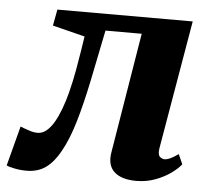

<svg xmlns="http://www.w3.org/2000/svg" viewBox="-77 -602 736 660"><g transform="rotate(5 291.0 -271.5)"><path d="M486 -109Q482.5 -85.5 490.8 -79Q499 -72.5 506.5 -72.5Q514.5 -72.5 525.8 -77.5Q537 -82.5 554 -94.5L569 -60.5Q558 -46 535.2 -29.5Q512.5 -13 481.8 -1.5Q451 10 416 10Q365.5 10 340.5 -12.5Q315.5 -35 322.5 -79L391 -495.5H266Q247 -400 230.2 -319.2Q213.5 -238.5 195 -175.8Q176.5 -113 152.5 -70.5Q131.5 -32 104.2 -12Q77 8 37 8Q15.5 8 -4.8 3.8Q-25 -0.5 -32 -4L4 -141.5Q9 -139.5 18.8 -135.8Q28.5 -132 40.5 -128.5Q52.5 -125 63.5 -125Q80.5 -125 94.8 -137Q109 -149 120.8 -169.5Q132.5 -190 142.2 -216.2Q152 -242.5 159.5 -271.5Q169.5 -310.5 176.5 -349.2Q183.5 -388 188.5 -420Q193.5 -452 196 -469L84.5 -497L95 -553H562Z"/></g></svg>

Font: Merriweather 24pt Black
Style: Italic
Weight: 900
Italic angle: -7.8°
Designer: Eben Sorkin
Foundry: Eben Sorkin
Version: Version 2.101